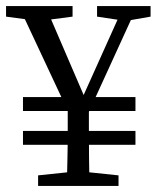

<svg xmlns="http://www.w3.org/2000/svg" viewBox="-30 -615 518 635"><path d="M46 -136V-182H418V-136ZM46 -248V-294H418V-248ZM220 -48H238L362 -35V0H96V-35ZM95 -546 -10 -560V-595H210V-560L103 -546ZM384 -546 291 -560V-595H468V-560L388 -546ZM194 -176V-286H264V-176Q264 -132 264.5 -90.5Q265 -49 266 0H191Q192 -47 193 -89Q194 -131 194 -176ZM252 -219H208L32 -595H120L253 -286H240L379 -595H424Z"/></svg>

Font: Lisu Bosa ExtraLight
Style: Regular
Weight: 200
Designer: David Morse, Annie Olsen, Victor Gaultney, Frank Grießhammer (Latin)
Foundry: SIL International
Version: Version 2.000